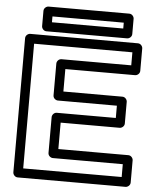

<svg xmlns="http://www.w3.org/2000/svg" viewBox="-60 -938 821 1014"><g transform="rotate(5 350.5 -431.5)"><path d="M561 -333H248C233 -333 223 -319 223 -308V-118C223 -103 237 -93 248 -93H619V-25H97V-686H618V-617H248C233 -617 223 -603 223 -592V-423C223 -408 237 -398 248 -398H561ZM586 -283C597 -283 611 -293 611 -308V-423C611 -434 601 -448 586 -448H273V-567H643C654 -567 668 -577 668 -592V-711C668 -722 658 -736 643 -736H72C61 -736 47 -726 47 -711V0C47 11 57 25 72 25H644C655 25 669 15 669 0V-118C669 -129 659 -143 644 -143H273V-283ZM559 -807H181V-838H559ZM584 -757C595 -757 609 -767 609 -782V-863C609 -874 599 -888 584 -888H156C145 -888 131 -878 131 -863V-782C131 -771 141 -757 156 -757Z"/></g></svg>

Font: Asimov
Style: XWidOu
Weight: 500
Designer: Google
Version: Version 2.000980; 2014